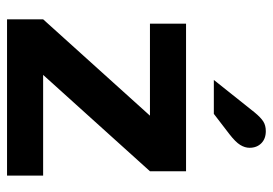

<svg xmlns="http://www.w3.org/2000/svg" viewBox="-132 -624 757 532"><g transform="rotate(90 246.0 -358.5)"><path d="M34 0V-100L301 -396H46V-496H455V-396L188 -100H467V0ZM202 -573 292 -686Q306 -703 317 -710Q328 -717 344 -717Q365 -717 377.5 -704.5Q390 -692 390 -672Q390 -659 382 -646Q374 -633 352 -616L296 -573Z"/></g></svg>

Font: Atkinson Hyperlegible Next SemiBold
Style: Regular
Weight: 600
Designer: Elliott Scott, Megan Eiswerth, Linus Boman, Theodore Petrosky, Letters from Sweden
Foundry: Applied Design Works, Letters from Sweden
Version: Version 2.001